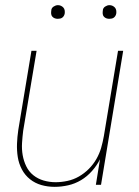

<svg xmlns="http://www.w3.org/2000/svg" viewBox="-20 -717 540 745"><path d="M192 8Q165 8 140.5 1Q116 -6 96.5 -21.5Q77 -37 65 -59.5Q53 -82 49 -107.5Q45 -133 46 -159.5Q47 -186 51 -213L102 -520H122L70 -210Q67 -186 65.5 -162Q64 -138 68 -115Q72 -92 82 -71.5Q92 -51 109.5 -37Q127 -23 149.5 -16.5Q172 -10 196 -10Q218 -10 241.5 -15Q265 -20 286 -32Q307 -44 324.5 -61.5Q342 -79 354 -100Q366 -121 372.5 -143.5Q379 -166 383 -189L438 -520H458L372 0H352L368 -99Q356 -75 337 -53.5Q318 -32 294.5 -18Q271 -4 244.5 2Q218 8 192 8ZM404 -644Q398 -644 392.5 -646Q387 -648 383 -652.5Q379 -657 378.5 -663.5Q378 -670 379 -676Q379 -681 381.5 -685Q384 -689 388 -691.5Q392 -694 396 -695.5Q400 -697 405 -697Q411 -697 416.5 -694.5Q422 -692 426 -687.5Q430 -683 431 -676.5Q432 -670 431 -664Q430 -659 427.5 -655Q425 -651 421.5 -648.5Q418 -646 413.5 -645Q409 -644 404 -644ZM204 -644Q198 -644 192.5 -646Q187 -648 183 -652.5Q179 -657 178.5 -663.5Q178 -670 179 -676Q179 -681 181.5 -685Q184 -689 188 -691.5Q192 -694 196 -695.5Q200 -697 205 -697Q211 -697 216.5 -694.5Q222 -692 226 -687.5Q230 -683 231 -676.5Q232 -670 231 -664Q230 -659 227.5 -655Q225 -651 221.5 -648.5Q218 -646 213.5 -645Q209 -644 204 -644Z"/></svg>

Font: Iosevka Term Curly Th Obl
Style: Regular
Weight: 100
Italic angle: -9°
Designer: Belleve Invis
Foundry: Belleve Invis
Version: Version 32.3.0